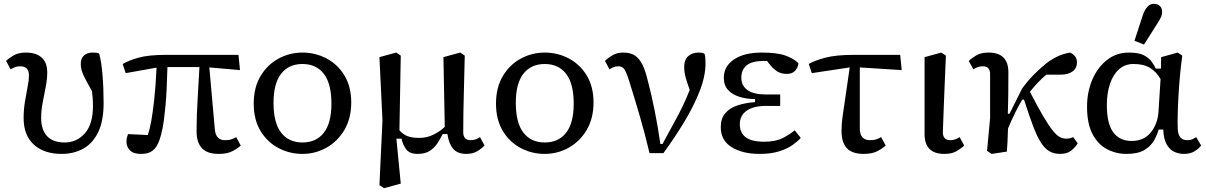

<svg xmlns="http://www.w3.org/2000/svg" viewBox="-20 -796 6330 1008"><path d="M304 12Q211 12 157.5 -37Q104 -86 104 -176Q104 -220 111 -262.5Q118 -305 125 -340.5Q132 -376 132 -400Q132 -448 86 -448Q70 -448 57.5 -443Q45 -438 36 -432L12 -476Q27 -491 52 -505.5Q77 -520 116 -520Q170 -520 199 -493.5Q228 -467 228 -416Q228 -380 220 -339.5Q212 -299 204 -257.5Q196 -216 196 -176Q196 -116 226.5 -82Q257 -48 320 -48Q383 -48 425.5 -96Q468 -144 468 -240Q468 -263 466.5 -282Q465 -301 463 -317Q440 -358 427 -383Q414 -408 409 -425.5Q404 -443 404 -460Q404 -490 421 -505Q438 -520 466 -520Q478 -520 486 -519Q494 -518 500 -516Q512 -476 518 -405Q524 -334 524 -256Q524 -160 495 -101Q466 -42 416 -15Q366 12 304 12Z M640 -412 624 -460Q654 -478 706.5 -493Q759 -508 852 -508H1232L1240 -428L1079 -442L1108 -116Q1113 -60 1162 -60Q1182 -60 1196 -65Q1210 -70 1220 -76L1244 -32Q1228 -17 1200.5 -2.5Q1173 12 1128 12Q1068 12 1040 -18Q1012 -48 1012 -108Q1012 -190 1017.5 -274.5Q1023 -359 1027 -444H859Q856 -320 849 -243Q842 -166 833.5 -123.5Q825 -81 817.5 -61.5Q810 -42 804 -32Q792 -11 772.5 0.5Q753 12 720 12Q681 12 662.5 -6.5Q644 -25 644 -52Q644 -64 646.5 -74.5Q649 -85 652 -92Q678 -91 704 -89.5Q730 -88 756 -87Q766 -116 774 -160Q782 -204 789.5 -272Q797 -340 802 -441Z M1568 12Q1500 12 1441.5 -19Q1383 -50 1347.5 -109Q1312 -168 1312 -252Q1312 -336 1347.5 -396Q1383 -456 1441.5 -488Q1500 -520 1568 -520Q1636 -520 1694.5 -489Q1753 -458 1788.5 -399.5Q1824 -341 1824 -258Q1824 -175 1788.5 -114.5Q1753 -54 1694.5 -21Q1636 12 1568 12ZM1568 -48Q1640 -48 1680 -99Q1720 -150 1720 -252Q1720 -357 1680 -408.5Q1640 -460 1568 -460Q1496 -460 1456 -409Q1416 -358 1416 -256Q1416 -151 1456 -99.5Q1496 -48 1568 -48Z M2428 12Q2382 12 2359 -15Q2336 -42 2329 -92H2304Q2292 -68 2276.5 -44Q2261 -20 2236.5 -4Q2212 12 2172 12Q2130 12 2112 -13Q2094 -38 2088 -68H2061L2084 168L1996 192L1972 176L1988 -164L1972 -496L2060 -520L2084 -504Q2082 -406 2080.5 -308Q2079 -210 2077 -112Q2096 -90 2120 -81Q2144 -72 2180 -72Q2221 -72 2255.5 -89Q2290 -106 2315 -130L2308 -496L2396 -520L2420 -504Q2418 -403 2415 -302Q2412 -201 2412 -100Q2412 -82 2421.5 -71Q2431 -60 2450 -60Q2467 -60 2479 -65Q2491 -70 2500 -76L2524 -32Q2506 -14 2483.5 -1Q2461 12 2428 12Z M2840 12Q2772 12 2713.5 -19Q2655 -50 2619.5 -109Q2584 -168 2584 -252Q2584 -336 2619.5 -396Q2655 -456 2713.5 -488Q2772 -520 2840 -520Q2908 -520 2966.5 -489Q3025 -458 3060.5 -399.5Q3096 -341 3096 -258Q3096 -175 3060.5 -114.5Q3025 -54 2966.5 -21Q2908 12 2840 12ZM2840 -48Q2912 -48 2952 -99Q2992 -150 2992 -252Q2992 -357 2952 -408.5Q2912 -460 2840 -460Q2768 -460 2728 -409Q2688 -358 2688 -256Q2688 -151 2728 -99.5Q2768 -48 2840 -48Z M3390 8Q3365 -97 3339.5 -184.5Q3314 -272 3284 -368Q3269 -416 3258 -432Q3247 -448 3226 -448Q3211 -448 3200 -443Q3189 -438 3180 -432L3156 -476Q3171 -491 3195 -505.5Q3219 -520 3252 -520Q3282 -520 3304.5 -509.5Q3327 -499 3344.5 -471.5Q3362 -444 3376 -392Q3400 -302 3417.5 -213Q3435 -124 3447 -40H3458L3526 -165Q3545 -199 3564.5 -239.5Q3584 -280 3601 -324Q3587 -363 3579.5 -390Q3572 -417 3572 -444Q3572 -483 3593.5 -501.5Q3615 -520 3646 -520Q3660 -520 3667 -518.5Q3674 -517 3679 -513Q3684 -498 3684 -464Q3684 -396 3653 -317Q3622 -238 3572 -155.5Q3522 -73 3463 8Z M3968 12Q3878 12 3821 -23.5Q3764 -59 3764 -128Q3764 -174 3787.5 -201.5Q3811 -229 3851.5 -242.5Q3892 -256 3944 -260V-276Q3900 -276 3862.5 -287.5Q3825 -299 3802.5 -323.5Q3780 -348 3780 -388Q3780 -448 3833.5 -484Q3887 -520 3980 -520Q4061 -520 4104.5 -504Q4148 -488 4172 -464Q4169 -440 4154 -424Q4139 -408 4110 -408Q4082 -408 4060.5 -421Q4039 -434 4016 -464L4007 -476Q4003 -476 3998 -476Q3993 -476 3988 -476Q3928 -476 3900 -453Q3872 -430 3872 -388Q3872 -346 3904.5 -323Q3937 -300 4000 -300H4076V-240H4004Q3935 -240 3899.5 -214.5Q3864 -189 3864 -144Q3864 -99 3895 -75.5Q3926 -52 3992 -52Q4052 -52 4090 -71.5Q4128 -91 4152 -112L4184 -72Q4168 -54 4140.5 -34.5Q4113 -15 4070.5 -1.5Q4028 12 3968 12Z M4242 -412 4226 -460Q4256 -478 4312.5 -493Q4369 -508 4462 -508H4706L4714 -428L4494 -442V-116Q4497 -60 4548 -60Q4568 -60 4582 -65Q4596 -70 4606 -76L4630 -32Q4614 -17 4586.5 -2.5Q4559 12 4514 12Q4454 12 4426 -18Q4398 -48 4398 -108Q4398 -125 4399.5 -146Q4401 -167 4406 -201.5Q4411 -236 4419.5 -293.5Q4428 -351 4441 -442Z M4938 12Q4834 12 4834 -92V-496L4922 -520L4946 -504Q4943 -432 4940 -363.5Q4937 -295 4935 -239Q4933 -183 4931.5 -146Q4930 -109 4930 -100Q4930 -82 4939.5 -71Q4949 -60 4968 -60Q4985 -60 4997 -65Q5009 -70 5018 -76L5042 -32Q5027 -17 5002 -2.5Q4977 12 4938 12Z M5186 12 5162 -4 5178 -176V-408Q5178 -426 5169 -437Q5160 -448 5140 -448Q5124 -448 5111.5 -443Q5099 -438 5090 -432L5066 -476Q5081 -491 5106 -505.5Q5131 -520 5170 -520Q5274 -520 5274 -416Q5274 -364 5273.5 -308Q5273 -252 5271 -199H5280L5346 -331Q5378 -375 5412.5 -409Q5447 -443 5474 -464Q5501 -485 5531.5 -499.5Q5562 -514 5598 -520Q5612 -514 5623 -501.5Q5634 -489 5634 -468Q5634 -438 5611 -421Q5588 -404 5546 -404H5473Q5426 -364 5387 -314Q5429 -233 5458 -184Q5487 -135 5507.5 -110Q5528 -85 5544 -76.5Q5560 -68 5578 -68Q5590 -68 5599 -70.5Q5608 -73 5614 -76L5638 -44Q5626 -23 5604 -5.5Q5582 12 5546 12Q5514 12 5490 -1.5Q5466 -15 5445.5 -46.5Q5425 -78 5404 -133.5Q5383 -189 5356 -273H5347Q5328 -242 5308 -201Q5288 -160 5272 -121Q5271 -86 5269.5 -53.5Q5268 -21 5266 0Z M5791 -244Q5791 -147 5824.5 -101.5Q5858 -56 5921 -56Q5986 -56 6022 -101Q6058 -146 6062 -210L6073 -381Q6050 -420 6017 -440Q5984 -460 5931 -460Q5886 -460 5855 -432.5Q5824 -405 5807.5 -356Q5791 -307 5791 -244ZM5894 12Q5839 12 5791.5 -13Q5744 -38 5715.5 -92.5Q5687 -147 5687 -236Q5687 -313 5714.5 -377.5Q5742 -442 5791.5 -481Q5841 -520 5907 -520Q5958 -520 5985 -506Q6012 -492 6026 -472.5Q6040 -453 6048 -436H6075L6076 -496L6163 -520L6187 -504Q6180 -455 6175 -400Q6170 -345 6167 -292Q6164 -239 6163 -195Q6162 -151 6163 -124Q6164 -60 6213 -60Q6231 -60 6242 -66Q6253 -72 6260 -76L6286 -32Q6272 -14 6250 -1Q6228 12 6195 12Q6169 12 6145 1Q6121 -10 6105 -38Q6089 -66 6087 -116H6063Q6056 -90 6039.5 -60Q6023 -30 5989 -9Q5955 12 5894 12ZM5936 -582 5979 -714Q6000 -776 6037 -776Q6057 -776 6069 -765Q6081 -754 6081 -734Q6081 -718 6074.5 -704.5Q6068 -691 6057 -674L5986 -562Z"/></svg>

Font: Source Serif 4 Caption
Style: Regular
Weight: 400
Designer: Frank Grießhammer
Foundry: Adobe Systems Incorporated
Version: Version 4.004;hotconv 1.0.117;makeotfexe 2.5.65602